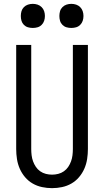

<svg xmlns="http://www.w3.org/2000/svg" viewBox="-20 -968 540 996"><path d="M250 8Q224 8 198 2.5Q172 -3 149.5 -16Q127 -29 110 -49Q93 -69 82.5 -93Q72 -117 68 -143Q64 -169 64 -195V-735H142V-195Q142 -179 144 -162.5Q146 -146 151.5 -131Q157 -116 166 -102.5Q175 -89 188.5 -79.5Q202 -70 218 -66Q234 -62 250 -62Q266 -62 282 -66Q298 -70 311.5 -79.5Q325 -89 334 -102.5Q343 -116 348.5 -131Q354 -146 356 -162.5Q358 -179 358 -195V-735H436V-195Q436 -169 432 -143Q428 -117 417.5 -93Q407 -69 390 -49Q373 -29 350.5 -16Q328 -3 302 2.5Q276 8 250 8ZM350 -823Q337 -823 325 -826.5Q313 -830 304 -839Q295 -848 291.5 -860Q288 -872 288 -885Q288 -898 291.5 -910Q295 -922 304 -931Q313 -940 325 -944Q337 -948 350 -948Q363 -948 375 -944Q387 -940 396 -931Q405 -922 409 -910Q413 -898 413 -885Q413 -872 409 -860Q405 -848 396 -839Q387 -830 375 -826.5Q363 -823 350 -823ZM150 -823Q137 -823 125 -826.5Q113 -830 104 -839Q95 -848 91.5 -860Q88 -872 88 -885Q88 -898 91.5 -910Q95 -922 104 -931Q113 -940 125 -944Q137 -948 150 -948Q163 -948 175 -944Q187 -940 196 -931Q205 -922 209 -910Q213 -898 213 -885Q213 -872 209 -860Q205 -848 196 -839Q187 -830 175 -826.5Q163 -823 150 -823Z"/></svg>

Font: Zed Mono
Style: Regular
Weight: 400
Monospace: yes
Designer: Belleve Invis
Foundry: Belleve Invis
Version: Version 1.0.0; ttfautohint (v1.8.4)